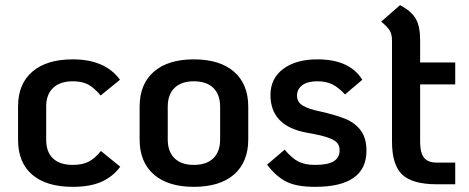

<svg xmlns="http://www.w3.org/2000/svg" viewBox="-20 -712 1817 744"><path d="M50 -170V-300Q50 -387 105.5 -434.5Q161 -482 262 -482Q387 -482 445 -403L370 -342Q345 -372 321.5 -384.5Q298 -397 262 -397Q213 -397 186 -371.5Q159 -346 159 -300V-170Q159 -123 185.5 -98Q212 -73 262 -73Q299 -73 323.5 -85.5Q348 -98 371 -127L446 -66Q417 -27 373 -7.5Q329 12 262 12Q160 12 105 -35Q50 -82 50 -170Z M521 -172V-298Q521 -386 576 -434Q631 -482 731 -482Q832 -482 887 -434Q942 -386 942 -298V-172Q942 -84 887 -36Q832 12 731 12Q631 12 576 -36Q521 -84 521 -172ZM833 -172V-298Q833 -346 806.5 -371.5Q780 -397 731 -397Q683 -397 656.5 -371.5Q630 -346 630 -298V-172Q630 -124 656.5 -98.5Q683 -73 731 -73Q780 -73 806.5 -98.5Q833 -124 833 -172Z M1015 -74 1083 -132Q1111 -99 1136 -86Q1161 -73 1201 -73Q1250 -73 1273 -87Q1296 -101 1296 -130Q1296 -148 1285.5 -159.5Q1275 -171 1247.5 -180Q1220 -189 1168 -198Q1028 -224 1028 -344Q1028 -408 1077.5 -445Q1127 -482 1210 -482Q1335 -482 1384 -403L1317 -346Q1292 -373 1268 -385Q1244 -397 1210 -397Q1172 -397 1151.5 -382Q1131 -367 1131 -341Q1131 -316 1154 -302.5Q1177 -289 1217 -281Q1280 -267 1318 -251.5Q1356 -236 1378 -206.5Q1400 -177 1400 -128Q1400 12 1201 12Q1128 12 1088.5 -8.5Q1049 -29 1015 -74Z M1608 -385V-163Q1608 -120 1623 -101Q1638 -82 1672 -82H1744V2H1672Q1578 2 1538.5 -35.5Q1499 -73 1499 -163V-555Q1499 -579 1490 -594Q1481 -609 1457 -628L1530 -692Q1574 -669 1591 -639.5Q1608 -610 1608 -557V-470H1744V-385Z"/></svg>

Font: KoHo SemiBold
Style: Regular
Weight: 600
Designer: Cadson Demak & Katatrad Team
Foundry: Cadson Demak Co.,Ltd.
Version: Version 1.000; ttfautohint (v1.6)